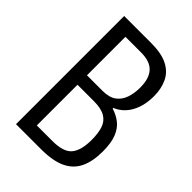

<svg xmlns="http://www.w3.org/2000/svg" viewBox="-205 -774 861 861"><g transform="rotate(45 226.0 -343.0)"><path d="M61 0V-686H233Q297 -686 336 -666.5Q375 -647 392.5 -610.5Q410 -574 410 -526Q410 -482 398 -448.5Q386 -415 365.5 -393Q345 -371 318 -360V-356Q348 -347 372 -328.5Q396 -310 409.5 -276.5Q423 -243 423 -189Q423 -125 402.5 -83Q382 -41 337.5 -20.5Q293 0 220 0ZM131 -62H230Q300 -62 325.5 -93Q351 -124 351 -190Q351 -232 341.5 -261Q332 -290 306.5 -305Q281 -320 235 -320H131ZM131 -380H229Q272 -380 295.5 -397.5Q319 -415 329 -444.5Q339 -474 339 -510Q339 -567 313 -595.5Q287 -624 231 -624H131Z"/></g></svg>

Font: Archivo ExtraCondensed Light
Style: Regular
Weight: 300
Width: 2
Designer: Hector Gatti
Foundry: Omnibus-Type
Version: Version 2.001